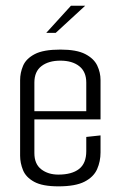

<svg xmlns="http://www.w3.org/2000/svg" viewBox="-20 -649 423 673"><path d="M184.8 4.2Q128.7 4.2 99.7 -11.8Q70.6 -27.8 60.6 -52.8Q50.5 -77.8 50.5 -103.1V-367.9Q50.5 -394.2 61 -418.7Q71.4 -443.2 101.6 -459.2Q131.8 -475.2 191.7 -475.2Q248.5 -475.2 278.8 -459.5Q309.2 -443.7 320.8 -419.3Q332.4 -394.8 332.4 -368.4V-254.2L282.4 -251.9V-359.6Q282.4 -397.6 257.8 -417Q233.3 -436.4 191.5 -436.4Q150.4 -436.4 125.5 -417.4Q100.5 -398.4 100.5 -359.6V-112.3Q100.5 -74.1 124.7 -55.5Q148.8 -37 184.5 -37Q231.8 -37 257.1 -56.7Q282.4 -76.4 282.4 -119.2V-169L332.4 -174.4V-114.9Q332.4 -83.3 320.4 -56.1Q308.4 -28.8 276.5 -12.3Q244.7 4.2 184.8 4.2ZM58.8 -230.4V-259.2H332.4V-230.4ZM142.1 -533.8 228.6 -628.8H278.5L175.3 -533.8Z"/></svg>

Font: Smooch Sans Thin
Style: Regular
Weight: 100
Designer: Robert E. Leuschke
Foundry: Robert E. Leuschke
Version: Version 1.010